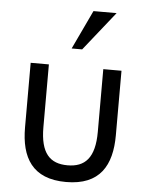

<svg xmlns="http://www.w3.org/2000/svg" viewBox="-56 -832 682 893"><g transform="rotate(5 285.5 -385.5)"><path d="M307 -605 452 -787H344L258 -605ZM286 16C444 16 498 -80 498 -221V-522H413V-229C413 -107 367 -62 286 -62C204 -62 159 -107 159 -229V-522H74V-221C74 -80 128 16 286 16Z"/></g></svg>

Font: Repo
Style: Regular
Weight: 400
Designer: Stefan Peev
Foundry: Context Ltd
Version: Version 0.000